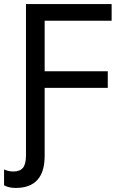

<svg xmlns="http://www.w3.org/2000/svg" viewBox="-34 -734 654 946"><path d="M-14 179V101Q8 111 32 111Q64 111 79 93Q94 75 94 30V-714H516V-632H186V-383H497V-301H186V34Q186 192 43 192Q9 192 -14 179Z"/></svg>

Font: Noto Sans Mono UI
Style: Regular
Weight: 400
Monospace: yes
Designer: Monotype Design team
Foundry: Monotype Imaging Inc.
Version: Version 1.000